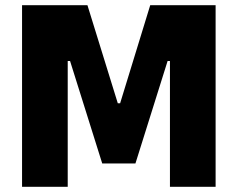

<svg xmlns="http://www.w3.org/2000/svg" viewBox="-20 -720 916 740"><path d="M65 0H241V-485H250L374 -90H502L626 -485H635V0H811V-700H559L443 -322H434L317 -700H65Z"/></svg>

Font: Fixel Text ExtraBold
Style: Regular
Weight: 800
Width: 4
Designer: AlfaBravo + MacPaw
Foundry: Kyrylo Tkachov, Marchela Mozhyna, Serhii Makarenko, Maria Weinstein, Zakhar Kryvoshyya
Version: Version 1.211